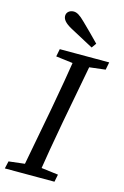

<svg xmlns="http://www.w3.org/2000/svg" viewBox="-135 -936 643 994"><g transform="rotate(15 187.0 -438.5)"><path d="M-3 0H263L271 -40L151 -55H133L6 -40L-3 0ZM82 0H172C188 -103 206 -207 225 -310L293 -670H203C187 -567 169 -463 150 -360L82 0ZM104 -629 225 -614H244L369 -629L377 -670H112L104 -629ZM287 -746C257 -777 226 -808 194 -839C166 -867 149 -877 132 -877C111 -877 94 -864 94 -844C94 -826 107 -808 144 -788C185 -766 227 -743 269 -721L287 -746Z"/></g></svg>

Font: Source Serif 4 Variable
Style: Italic
Weight: 400
Italic angle: -12°
Designer: Frank Grießhammer
Foundry: Adobe Systems Incorporated
Version: Version 4.004;hotconv 1.0.116;makeotfexe 2.5.65601